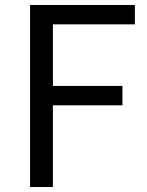

<svg xmlns="http://www.w3.org/2000/svg" viewBox="-20 -753 592 773"><path d="M101 0V-733H523V-655H193V-407H473V-329H193V0Z"/></svg>

Font: Noto Sans TC Thin
Style: Regular
Weight: 400
Version: Version 2.004-H2;hotconv 1.0.118;makeotfexe 2.5.65603